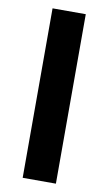

<svg xmlns="http://www.w3.org/2000/svg" viewBox="-87 -804 479 848"><g transform="rotate(10 152.5 -380.0)"><path d="M227 0H78V-760H227Z"/></g></svg>

Font: Noto Sans Javanese
Style: Regular
Weight: 400
Designer: Monotype Design Team
Foundry: Monotype Imaging Inc.
Version: Version 2.004